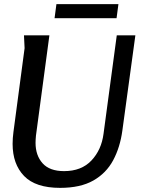

<svg xmlns="http://www.w3.org/2000/svg" viewBox="-20 -899 688 929"><path d="M219 -728 154 -243Q153 -233 152.5 -224.5Q152 -216 152 -208Q152 -147 186 -109Q220 -71 290 -71Q374 -71 422.5 -122.5Q471 -174 481 -252L545 -728H635L572 -267Q561 -186 527.5 -123.5Q494 -61 431.5 -25.5Q369 10 271 10Q152 10 96.5 -47.5Q41 -105 41 -203Q41 -217 42 -231Q43 -245 45 -260L99 -666L96 -728ZM253 -879H553L544 -811H244Z"/></svg>

Font: Rosario SemiBold
Style: Italic
Weight: 600
Italic angle: -8.05°
Designer: Hector Gatti
Foundry: Omnibus Type
Version: Version 1.101; ttfautohint (v1.8.1.43-b0c9)